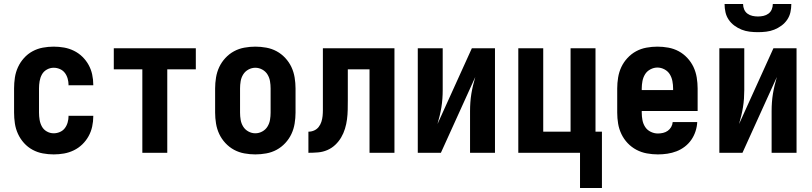

<svg xmlns="http://www.w3.org/2000/svg" viewBox="-20 -760 4040 955"><path d="M247 8Q220 8 193 3Q166 -2 142 -15Q118 -28 99.5 -48.5Q81 -69 69.5 -94Q58 -119 54 -146Q50 -173 50 -200V-320Q50 -347 54 -374Q58 -401 69.5 -426Q81 -451 99.5 -471.5Q118 -492 142 -505Q166 -518 193 -523Q220 -528 247 -528Q273 -528 298.5 -523.5Q324 -519 347.5 -507.5Q371 -496 389.5 -478Q408 -460 420.5 -437.5Q433 -415 438.5 -389.5Q444 -364 444 -338Q444 -338 444 -337.5Q444 -337 444 -336H320Q320 -337 320.5 -337Q321 -337 321 -337Q321 -353 316.5 -369Q312 -385 302.5 -397.5Q293 -410 278 -416.5Q263 -423 247 -423Q229 -423 213 -414Q197 -405 188.5 -389.5Q180 -374 177 -356Q174 -338 174 -320V-200Q174 -182 177 -164Q180 -146 188.5 -130.5Q197 -115 213 -106Q229 -97 247 -97Q263 -97 278 -103.5Q293 -110 302.5 -122.5Q312 -135 316.5 -151Q321 -167 321 -183Q321 -183 320.5 -183Q320 -183 320 -184H444Q444 -183 444 -182.5Q444 -182 444 -182Q444 -156 438.5 -130.5Q433 -105 420.5 -82.5Q408 -60 389.5 -42Q371 -24 347.5 -12.5Q324 -1 298.5 3.5Q273 8 247 8Z M688 0V-415H546V-520H954V-415H812V0Z M1250 8Q1223 8 1195.5 3Q1168 -2 1144 -15Q1120 -28 1101 -48.5Q1082 -69 1070.5 -93.5Q1059 -118 1054.5 -145.5Q1050 -173 1050 -200V-320Q1050 -347 1054.5 -374.5Q1059 -402 1070.5 -426.5Q1082 -451 1101 -471.5Q1120 -492 1144 -505Q1168 -518 1195.5 -523Q1223 -528 1250 -528Q1277 -528 1304.5 -523Q1332 -518 1356 -505Q1380 -492 1399 -471.5Q1418 -451 1429.5 -426.5Q1441 -402 1445.5 -374.5Q1450 -347 1450 -320V-200Q1450 -173 1445.5 -145.5Q1441 -118 1429.5 -93.5Q1418 -69 1399 -48.5Q1380 -28 1356 -15Q1332 -2 1304.5 3Q1277 8 1250 8ZM1250 -97Q1268 -97 1284.5 -106Q1301 -115 1310.5 -130.5Q1320 -146 1323 -164Q1326 -182 1326 -200V-320Q1326 -338 1323 -356Q1320 -374 1310.5 -389.5Q1301 -405 1284.5 -414Q1268 -423 1250 -423Q1232 -423 1215.5 -414Q1199 -405 1189.5 -389.5Q1180 -374 1177 -356Q1174 -338 1174 -320V-200Q1174 -182 1177 -164Q1180 -146 1189.5 -130.5Q1199 -115 1215.5 -106Q1232 -97 1250 -97Z M1514 0V-105Q1529 -105 1542.5 -111Q1556 -117 1565 -128.5Q1574 -140 1578.5 -154Q1583 -168 1584.5 -182.5Q1586 -197 1586 -212Q1586 -227 1586 -241Q1586 -246 1586 -251Q1586 -256 1586 -261V-520H1942V0H1818V-415H1710V-261Q1710 -237 1709.5 -213.5Q1709 -190 1706 -166.5Q1703 -143 1696 -120Q1689 -97 1677 -76.5Q1665 -56 1647.5 -39.5Q1630 -23 1608 -13.5Q1586 -4 1562 -2Q1538 0 1514 0Z M2058 0V-520H2182V-312Q2182 -291 2180.5 -269.5Q2179 -248 2175.5 -226.5Q2172 -205 2167 -184.5Q2162 -164 2156 -143L2327 -520H2442V0H2318V-208Q2318 -229 2319.5 -250.5Q2321 -272 2324.5 -293.5Q2328 -315 2333 -335.5Q2338 -356 2344 -377L2173 0Z M2865 175V0H2558V-520H2682V-105H2818V-520H2942V-105H2974V175Z M3252 8Q3225 8 3197.5 3Q3170 -2 3145.5 -15Q3121 -28 3102 -48Q3083 -68 3071 -93Q3059 -118 3054.5 -145Q3050 -172 3050 -200V-320Q3050 -347 3054.5 -374.5Q3059 -402 3070.5 -426.5Q3082 -451 3101 -471.5Q3120 -492 3144 -505Q3168 -518 3195.5 -523Q3223 -528 3250 -528Q3277 -528 3304.5 -523Q3332 -518 3356 -505Q3380 -492 3399 -471.5Q3418 -451 3429.5 -426.5Q3441 -402 3445.5 -374.5Q3450 -347 3450 -320V-208H3172V-200Q3172 -181 3175.5 -162.5Q3179 -144 3189 -128.5Q3199 -113 3216.5 -104.5Q3234 -96 3252 -96Q3265 -96 3278 -99Q3291 -102 3301.5 -109.5Q3312 -117 3318.5 -128.5Q3325 -140 3326 -153H3448Q3447 -130 3439.5 -107Q3432 -84 3418.5 -64.5Q3405 -45 3386 -30.5Q3367 -16 3345 -7.5Q3323 1 3299.5 4.5Q3276 8 3252 8ZM3172 -312H3328V-320Q3328 -338 3324.5 -356.5Q3321 -375 3311.5 -390.5Q3302 -406 3285 -415Q3268 -424 3250 -424Q3232 -424 3215 -415Q3198 -406 3188.5 -390.5Q3179 -375 3175.5 -356.5Q3172 -338 3172 -320Z M3558 0V-520H3682V-312Q3682 -291 3680.5 -269.5Q3679 -248 3675.5 -226.5Q3672 -205 3667 -184.5Q3662 -164 3656 -143L3827 -520H3942V0H3818V-208Q3818 -229 3819.5 -250.5Q3821 -272 3824.5 -293.5Q3828 -315 3833 -335.5Q3838 -356 3844 -377L3673 0ZM3750 -600Q3729 -600 3708.5 -602.5Q3688 -605 3669 -612.5Q3650 -620 3633 -632.5Q3616 -645 3604.5 -662Q3593 -679 3588.5 -699Q3584 -719 3584 -740H3676Q3676 -726 3681.5 -713Q3687 -700 3698 -692Q3709 -684 3722.5 -681Q3736 -678 3750 -678Q3764 -678 3777.5 -681Q3791 -684 3802 -692Q3813 -700 3818.5 -713Q3824 -726 3824 -740H3916Q3916 -719 3911.5 -699Q3907 -679 3895.5 -662Q3884 -645 3867 -632.5Q3850 -620 3831 -612.5Q3812 -605 3791.5 -602.5Q3771 -600 3750 -600Z"/></svg>

Font: Iosevka SS04 Extrabold
Style: Regular
Weight: 800
Monospace: yes
Designer: Belleve Invis
Foundry: Belleve Invis
Version: Version 19.0.0; ttfautohint (v1.8.4)